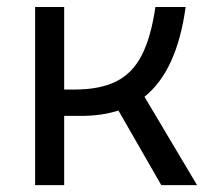

<svg xmlns="http://www.w3.org/2000/svg" viewBox="-20 -538 626 558"><path d="M82 0V-517.6H166.5V-277.8H196.8Q270.5 -277.8 317.6 -301.3Q364.7 -324.7 391.8 -377.2Q418.9 -429.7 431.6 -517.6H519.5Q494.1 -332 399.9 -256.8L552.7 0H448.7L324.2 -216.8Q276.4 -201.2 216.3 -201.2H166.5V0Z"/></svg>

Font: Cascadia Code PL SemiLight
Style: Regular
Weight: 350
Monospace: yes
Designer: Aaron Bell
Foundry: Saja Typeworks
Version: Version 2404.023; ttfautohint (v1.8.4)